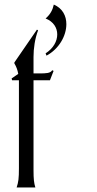

<svg xmlns="http://www.w3.org/2000/svg" viewBox="-20 -822 426 842"><path d="M53 0H135C129 -20 127 -36 127 -76V-470H199L215 -511L209 -514C201 -501 184 -500 152 -500H127V-572C127 -610 133 -652 147 -689L142 -692L43 -548V-544C52 -529 57 -515 60 -498L31 -478L33 -470H63V-464V-84C63 -40 61 -24 53 0ZM180 -588 184 -578C238 -607 271 -664 271 -716C271 -752 255 -785 216 -802C211 -779 201 -759 180 -741C215 -727 231 -700 231 -671C231 -641 214 -610 180 -588Z"/></svg>

Font: Sinistre
Style: Regular
Weight: 400
Designer: Jules Durand
Foundry: Collletttivo
Version: Version 69.420;Glyphs 3.2 (3217)